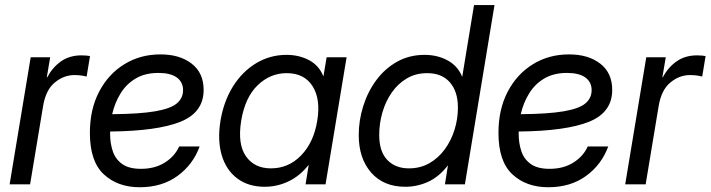

<svg xmlns="http://www.w3.org/2000/svg" viewBox="-20 -748 2883 779"><path d="M19 0 104.5 -515.6H183.6L169.9 -434.6H171.9Q192.9 -474.6 227.5 -499Q262.2 -523.4 310.5 -523.4Q321.8 -523.4 331.1 -522.5Q340.3 -521.5 345.2 -520.5L331.5 -437.5Q326.7 -439 313.2 -441.2Q299.8 -443.4 281.7 -443.4Q238.8 -443.4 202.1 -413.1Q165.5 -382.8 154.8 -317.4L102.1 0Z M546.9 11.7Q457.5 11.7 401.1 -40.8Q344.7 -93.3 344.7 -208.5Q344.7 -304.7 382.3 -376.2Q419.9 -447.8 484.6 -487.5Q549.3 -527.3 630.9 -527.3Q709.5 -527.3 757.8 -489.7Q806.2 -452.1 806.2 -383.3Q806.2 -292 712.6 -254.2Q619.1 -216.3 426.8 -214.4Q426.8 -209 426.8 -203.6Q426.8 -167.5 437.3 -135.3Q447.8 -103 475.1 -83Q502.4 -63 551.8 -63Q608.4 -63 648.7 -88.4Q689 -113.8 707 -153.8H790Q763.2 -80.1 700.2 -34.2Q637.2 11.7 546.9 11.7ZM435.1 -284.7Q546.9 -285.6 609.4 -296.4Q671.9 -307.1 697.3 -328.4Q722.7 -349.6 722.7 -382.3Q722.7 -415 697.3 -433.6Q671.9 -452.1 622.6 -452.1Q568.8 -452.1 530.8 -429.7Q492.7 -407.2 469.2 -369.1Q445.8 -331.1 435.1 -284.7Z M1054.2 9.8Q987.3 9.8 942.4 -24.2Q897.5 -58.1 879.6 -118.4Q861.8 -178.7 874.5 -257.8Q887.7 -337.4 925.5 -397.7Q963.4 -458 1019.5 -491.7Q1075.7 -525.4 1142.6 -525.4Q1192.9 -525.4 1233.4 -504.2Q1273.9 -482.9 1291.5 -439.5H1292.5L1305.2 -515.6H1386.2L1300.8 0H1219.7L1232.4 -78.1H1231.4Q1196.3 -33.7 1150.4 -12Q1104.5 9.8 1054.2 9.8ZM1079.1 -64.9Q1150.9 -64.9 1201.9 -117.7Q1252.9 -170.4 1267.1 -257.8Q1281.7 -345.2 1248.3 -398.2Q1214.8 -451.2 1143.1 -451.2Q1076.2 -451.2 1025.1 -401.9Q974.1 -352.5 958.5 -257.8Q943.4 -163.1 977.8 -114Q1012.2 -64.9 1079.1 -64.9Z M1624.5 9.8Q1536.1 9.8 1485.8 -47.9Q1435.5 -105.5 1435.5 -199.7Q1435.5 -260.3 1453.9 -318.1Q1472.2 -376 1506.8 -422.9Q1541.5 -469.7 1591.1 -497.6Q1640.6 -525.4 1702.6 -525.4Q1754.9 -525.4 1796.1 -502.9Q1837.4 -480.5 1855 -437H1855.5L1903.3 -727.5H1986.3L1866.2 0H1785.2L1797.4 -76.7H1796.9Q1761.7 -30.8 1717.3 -10.5Q1672.9 9.8 1624.5 9.8ZM1639.2 -64.9Q1685.5 -64.9 1722.2 -85.9Q1758.8 -106.9 1784.7 -142.3Q1810.5 -177.7 1824.2 -221.7Q1837.9 -265.6 1837.9 -311.5Q1837.9 -376.5 1805.4 -413.8Q1772.9 -451.2 1713.4 -451.2Q1666.5 -451.2 1630.4 -429.7Q1594.2 -408.2 1569.3 -372.3Q1544.4 -336.4 1531.5 -291.7Q1518.6 -247.1 1518.6 -200.2Q1518.6 -133.3 1551.3 -99.1Q1584 -64.9 1639.2 -64.9Z M2204.6 11.7Q2115.2 11.7 2058.8 -40.8Q2002.4 -93.3 2002.4 -208.5Q2002.4 -304.7 2040 -376.2Q2077.6 -447.8 2142.3 -487.5Q2207 -527.3 2288.6 -527.3Q2367.2 -527.3 2415.5 -489.7Q2463.9 -452.1 2463.9 -383.3Q2463.9 -292 2370.4 -254.2Q2276.9 -216.3 2084.5 -214.4Q2084.5 -209 2084.5 -203.6Q2084.5 -167.5 2095 -135.3Q2105.5 -103 2132.8 -83Q2160.2 -63 2209.5 -63Q2266.1 -63 2306.4 -88.4Q2346.7 -113.8 2364.7 -153.8H2447.8Q2420.9 -80.1 2357.9 -34.2Q2294.9 11.7 2204.6 11.7ZM2092.8 -284.7Q2204.6 -285.6 2267.1 -296.4Q2329.6 -307.1 2355 -328.4Q2380.4 -349.6 2380.4 -382.3Q2380.4 -415 2355 -433.6Q2329.6 -452.1 2280.3 -452.1Q2226.6 -452.1 2188.5 -429.7Q2150.4 -407.2 2127 -369.1Q2103.5 -331.1 2092.8 -284.7Z M2516.6 0 2602.1 -515.6H2681.2L2667.5 -434.6H2669.4Q2690.4 -474.6 2725.1 -499Q2759.8 -523.4 2808.1 -523.4Q2819.3 -523.4 2828.6 -522.5Q2837.9 -521.5 2842.8 -520.5L2829.1 -437.5Q2824.2 -439 2810.8 -441.2Q2797.4 -443.4 2779.3 -443.4Q2736.3 -443.4 2699.7 -413.1Q2663.1 -382.8 2652.3 -317.4L2599.6 0Z"/></svg>

Font: Inter Display
Style: Italic
Weight: 400
Italic angle: -9.39999°
Designer: Rasmus Andersson
Foundry: rsms
Version: Version 4.000;git-a52131595